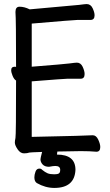

<svg xmlns="http://www.w3.org/2000/svg" viewBox="-20 -738 540 944"><path d="M247 186Q203 186 161 162Q149 154 149 134Q149 121 154.5 106Q160 91 173 91Q183 91 186 96Q202 109 214 114Q226 119 247 119Q262 119 269 115Q276 111 276 97Q276 78 252 78Q242 78 221 82Q200 82 189.5 70.5Q179 59 179 45Q179 40 187 9Q128 11 125 12Q114 16 98 16Q80 16 66.5 -4Q53 -24 53 -37Q53 -46 56 -59.5Q59 -73 59 -342Q49 -348 42 -365Q35 -382 35 -393Q35 -410 53 -410L59 -409Q59 -643 56 -679Q56 -705 76 -705Q100 -705 126 -692L369 -714Q399 -718 406 -718Q426 -718 435.5 -697.5Q445 -677 445 -663Q445 -640 425 -640H361Q346 -640 136 -622V-410Q300 -423 321 -426Q350 -430 358 -430Q377 -430 386.5 -409.5Q396 -389 396 -374Q396 -351 377 -351H313Q299 -351 136 -338V-65Q418 -71 436 -73Q453 -73 463 -51.5Q473 -30 473 -15Q473 8 454 8Q422 5 377 5L262 7L260 22Q351 22 351 97Q347 186 247 186Z"/></svg>

Font: LXGW WenKai Mono Medium
Style: Regular
Weight: 500
Monospace: yes
Designer: LXGW / Fontworks Inc.
Foundry: LXGW / Fontworks Inc.
Version: Version 1.520; June 14, 2025